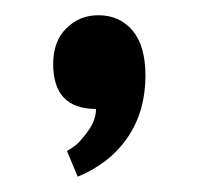

<svg xmlns="http://www.w3.org/2000/svg" viewBox="-20 -123 261 252"><path d="M82 108.9 67.9 75.2Q72.3 72.8 78.6 68.1Q85 63.5 95.5 49.1Q106 34.7 106 20Q49.8 20 49.8 -39.1Q49.8 -68.8 67.1 -85.9Q84.5 -103 108.9 -103Q137.2 -103 154.1 -82.8Q170.9 -62.5 170.9 -23.9Q170.9 22.9 147.7 57.1Q124.5 91.3 82 108.9Z"/></svg>

Font: Neutral Grotesk
Style: Regular
Weight: 400
Designer: Nawras Khrais
Foundry: Nawras Khrais
Version: Version 1.000;PS 001.000;hotconv 1.0.88;makeotf.lib2.5.64775